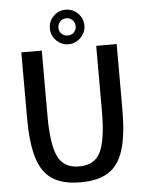

<svg xmlns="http://www.w3.org/2000/svg" viewBox="-58 -908 735 963"><g transform="rotate(-5 309.0 -426.5)"><path d="M549 -336Q549 -212 526 -136Q503 -60 450.5 -26Q398 8 309 8Q220 8 167.5 -26Q115 -60 92 -136Q69 -212 69 -336V-667H172V-336Q172 -197 201 -134.5Q230 -72 309 -72Q388 -72 417 -134.5Q446 -197 446 -336V-667H549ZM222 -774Q222 -810 247.5 -835.5Q273 -861 309 -861Q344 -861 370 -835.5Q396 -810 396 -774Q396 -739 370 -713Q344 -687 309 -687Q273 -687 247.5 -713Q222 -739 222 -774ZM265 -773Q265 -756 277.5 -743.5Q290 -731 309 -731Q327 -731 339.5 -743.5Q352 -756 352 -773Q352 -792 339.5 -805Q327 -818 309 -818Q290 -818 277.5 -805Q265 -792 265 -773Z"/></g></svg>

Font: Epunda Sans Medium
Style: Regular
Weight: 500
Designer: Simon Atzbach
Foundry: typofactur
Version: Version 2.204; ttfautohint (v1.8.4.7-5d5b)